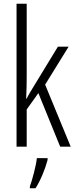

<svg xmlns="http://www.w3.org/2000/svg" viewBox="-20 -780 402 1021"><path d="M122 -760H68V0H122V-198L184 -285L300 0H356L220 -330L345 -532H288L154 -312C142 -293 133 -277 121 -255H119C121 -295 122 -330 122 -372ZM233 61H176C172 101 152 175 139 211V221H169C196 179 220 119 233 71Z"/></svg>

Font: Noto Sans UI Condensed Light
Style: Regular
Weight: 300
Width: 3
Designer: Monotype Design Team
Foundry: Monotype Imaging Inc.
Version: Version 1.901